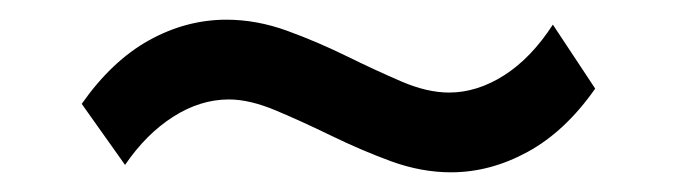

<svg xmlns="http://www.w3.org/2000/svg" viewBox="-20 -430 688 195"><path d="M438 -255Q408 -255 377.2 -266.2Q346.5 -277.5 316.8 -292Q287 -306.5 260.2 -317.8Q233.5 -329 212.5 -329Q183.5 -329 156 -311.5Q128.5 -294 107 -262.5L63 -324.5Q93.5 -368 131.2 -389Q169 -410 210 -410Q240.5 -410 271.5 -398.8Q302.5 -387.5 332 -373Q361.5 -358.5 387.8 -347.2Q414 -336 436 -336Q464.5 -336 492 -353.5Q519.5 -371 541.5 -405L584.5 -340Q554 -296.5 516 -275.8Q478 -255 438 -255Z"/></svg>

Font: Geologica Cursive
Style: Regular
Weight: 400
Designer: Sindre Bremnes, Frode Helland
Foundry: Monokrom Skriftforlag AS
Version: Version 1.010;gftools[0.9.28]